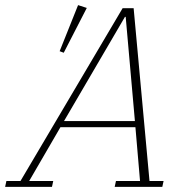

<svg xmlns="http://www.w3.org/2000/svg" viewBox="-65 -730 733 750"><path d="M-40 -23H15L414 -698H457L519 -23H574L569 0H383L388 -23H482L464 -233H171L49 -23H143L138 0H-45ZM185 -257H462L426 -664H423ZM240 -710 274 -699 184 -524 168 -530Z"/></svg>

Font: IBM Plex Serif ExtLt
Style: Italic
Weight: 200
Italic angle: -14°
Designer: Mike Abbink, Paul van der Laan, Pieter van Rosmalen
Foundry: Bold Monday
Version: Version 3.001